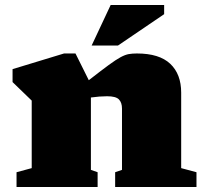

<svg xmlns="http://www.w3.org/2000/svg" viewBox="-20 -752 835 772"><path d="M443 -59.5 470.5 -69V-315.5Q470.5 -339.5 458.2 -352.2Q446 -365 410.5 -365Q381 -365 345.5 -360V-69L372.5 -59.5V0H46.5V-59.5L107.5 -76V-347.5L30.5 -422V-474L237.5 -537H283.5L337 -429.5Q387 -468.5 417 -490.5Q447 -512.5 465.2 -522.2Q483.5 -532 497.8 -534.5Q512 -537 530.5 -537Q620.5 -537 664.5 -495.5Q708.5 -454 708.5 -379.5V-76L770 -59.5V0H443ZM348.5 -569 425 -732H640V-695L454.5 -569Z"/></svg>

Font: Newsreader 6pt ExtraBold
Style: Regular
Weight: 800
Designer: Hugues Gentile
Foundry: Production Type
Version: Version 1.003; ttfautohint (v1.8.3)